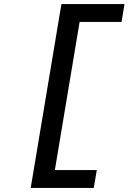

<svg xmlns="http://www.w3.org/2000/svg" viewBox="-20 -780 640 938"><path d="M130 138 280 -760H588L574 -673H369L248 51H453L438 138Z"/></svg>

Font: IBM Plex Mono SemiBold
Style: Italic
Weight: 600
Italic angle: -9°
Monospace: yes
Designer: Mike Abbink, Paul van der Laan, Pieter van Rosmalen
Foundry: Bold Monday
Version: Version 2.3